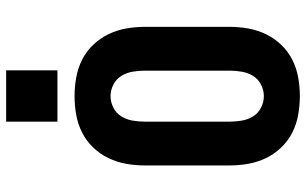

<svg xmlns="http://www.w3.org/2000/svg" viewBox="-210 -802 1019 640"><g transform="rotate(-90 300.0 -481.5)"><path d="M300 8Q269 8 238 2.5Q207 -3 179 -17Q151 -31 129 -54Q107 -77 93.5 -105Q80 -133 74.5 -164Q69 -195 69 -226V-509Q69 -540 74.5 -571Q80 -602 93.5 -630Q107 -658 129 -681Q151 -704 179 -718Q207 -732 238 -737.5Q269 -743 300 -743Q331 -743 362 -737.5Q393 -732 421 -718Q449 -704 471 -681Q493 -658 506.5 -630Q520 -602 525.5 -571Q531 -540 531 -509V-226Q531 -195 525.5 -164Q520 -133 506.5 -105Q493 -77 471 -54Q449 -31 421 -17Q393 -3 362 2.5Q331 8 300 8ZM300 -112Q320 -112 338.5 -121.5Q357 -131 367.5 -148Q378 -165 381.5 -185.5Q385 -206 385 -226V-509Q385 -529 381.5 -549.5Q378 -570 367.5 -587Q357 -604 338.5 -613.5Q320 -623 300 -623Q280 -623 261.5 -613.5Q243 -604 232.5 -587Q222 -570 218.5 -549.5Q215 -529 215 -509V-226Q215 -206 218.5 -185.5Q222 -165 232.5 -148Q243 -131 261.5 -121.5Q280 -112 300 -112ZM215 -800V-971H386V-800Z"/></g></svg>

Font: Iosevka SS04 Heavy Extended
Style: Regular
Weight: 900
Width: 7
Monospace: yes
Designer: Belleve Invis
Foundry: Belleve Invis
Version: Version 19.0.0; ttfautohint (v1.8.4)